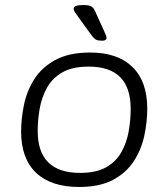

<svg xmlns="http://www.w3.org/2000/svg" viewBox="-20 -738 670 764"><path d="M295 6Q183 6 123.5 -50.5Q64 -107 64 -215Q64 -264 75 -319Q86 -374 115.5 -421.5Q145 -469 199.5 -499Q254 -529 339 -529Q448 -529 507 -471.5Q566 -414 566 -306Q566 -252 554 -197Q542 -142 512 -96Q482 -50 429 -22Q376 6 295 6ZM299 -50Q363 -50 402.5 -72.5Q442 -95 463 -132.5Q484 -170 492 -215Q500 -260 500 -305Q500 -473 333 -473Q268 -473 228 -450Q188 -427 167 -389Q146 -351 138 -306Q130 -261 130 -217Q130 -50 299 -50ZM386 -576Q371 -576 362.5 -580Q354 -584 344 -598L299 -660Q285 -679 279 -688Q273 -697 273 -703Q273 -718 310 -718Q335 -718 344 -712Q353 -706 359 -692L394 -615Q404 -594 404 -587Q404 -576 386 -576Z"/></svg>

Font: Asap Semi Expanded Semi Expanded Light
Style: Italic
Weight: 300
Width: 6
Italic angle: -6°
Designer: Pablo Cosgaya
Foundry: Omnibus-Type
Version: Version 3.001; ttfautohint (v1.8.4.7-5d5b)